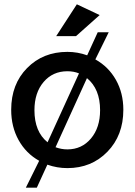

<svg xmlns="http://www.w3.org/2000/svg" viewBox="-20 -777 627 892"><path d="M443 -707 333 -609H241L337 -757ZM423 -501Q484 -467 518.5 -406Q553 -345 553 -267Q553 -148 479 -72Q405 4 293 4Q245 4 200 -12L151 95H100L162 -30Q101 -64 66.5 -126Q32 -188 32 -267Q32 -386 106 -461Q180 -536 293 -536Q341 -536 385 -520L434 -627H485ZM140 -265Q140 -165 201 -116L347 -436Q323 -446 293 -446Q225 -446 182.5 -396Q140 -346 140 -265ZM293 -83Q360 -83 402.5 -133.5Q445 -184 445 -265Q445 -364 384 -414L238 -93Q265 -83 293 -83Z"/></svg>

Font: Steamflix Grotesk
Style: Regular
Weight: 400
Designer: Julieta Ulanovsky
Foundry: Julieta Ulanovsky
Version: Version 4.000;PS 004.000;hotconv 1.0.88;makeotf.lib2.5.64775